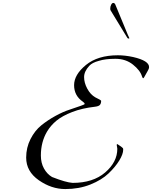

<svg xmlns="http://www.w3.org/2000/svg" viewBox="-20 -1262 1034 1306"><path d="M778 -250 774 -276Q774 -282 778 -282L802 -266Q804 -265 806.5 -262.5Q809 -260 810.5 -259Q812 -258 814 -256Q815 -256 816 -254Q818 -251 818 -244Q818 -214 791.5 -170.5Q765 -127 718.5 -82.5Q672 -38 595 -7Q518 24 424 24Q330 24 244 -36Q158 -96 158 -190Q158 -258 187.5 -316Q217 -374 261 -409.5Q305 -445 357 -473.5Q409 -502 453 -516Q556 -550 556 -554Q556 -562 544 -570Q484 -611 484 -682.5Q484 -754 564.5 -820Q645 -886 782 -886Q831 -886 886 -874Q994 -849 994 -806Q994 -794 983 -776.5Q972 -759 965 -744.5Q958 -730 954 -730Q950 -730 946 -742Q934 -783 884.5 -822.5Q835 -862 765.5 -862Q696 -862 652 -848Q607 -836 587 -814Q552 -776 552 -737.5Q552 -699 573.5 -659Q595 -619 628 -600Q668 -581 668 -576Q668 -559 660 -549Q652 -539 626 -536Q538 -526 471 -500Q404 -474 364.5 -441.5Q325 -409 300 -367Q258 -296 258 -204Q258 -154 279 -116Q300 -78 334 -58Q428 -21 474 -18Q613 -18 695.5 -89Q778 -160 778 -250ZM844 -1008 732 -1192Q730 -1194 730 -1205.5Q730 -1217 736 -1229.5Q742 -1242 750.5 -1242Q759 -1242 764 -1232L850 -1024Q851 -1022 853.5 -1016.5Q856 -1011 858 -1007Q860 -1003 860 -1001.5Q860 -1000 854 -1000Q848 -1000 844 -1008Z"/></svg>

Font: Miama
Style: Regular
Weight: 400
Italic angle: 16.5°
Designer: Linus Romer
Foundry: Linus Romer
Version: 0.32